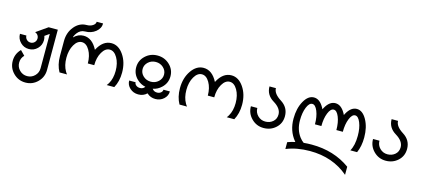

<svg xmlns="http://www.w3.org/2000/svg" viewBox="-66 -1241 4673 2113"><g transform="rotate(15 2270.5 -185.0)"><path d="M244.1 205.1Q163.1 205.1 106 147.9Q48.8 90.8 48.8 9.8Q48.8 -70.8 106 -128.4L157.2 -76.2Q122.1 -41 122.1 9.8Q122.1 60.5 157.7 96.2Q193.4 131.8 244.1 131.8Q294.9 131.8 330.6 96.2Q366.2 60.5 366.2 9.8V-381.8L314 -345.2Q322.3 -323.2 322.3 -297.9Q322.3 -241.2 282.2 -201.2Q242.2 -161.1 185.5 -161.1Q128.9 -161.1 88.9 -201.2Q48.8 -241.2 48.8 -297.9H122.1Q122.1 -271.5 140.6 -252.9Q159.2 -234.4 185.5 -234.4Q211.9 -234.4 230.5 -252.9Q249 -271.5 249 -298.8Q248.5 -324.7 230.5 -342.8Q219.2 -354 205.1 -358.4L335 -449.2H439.5V9.8Q439.5 90.8 382.3 147.9Q325.2 205.1 244.1 205.1Z M1203.1 0H1117.2Q1127.4 -11.7 1136.2 -27.3Q1171.9 -88.4 1171.9 -175.8Q1171.9 -263.2 1136.2 -324.5Q1100.6 -385.7 1049.8 -385.7Q999 -385.7 963.4 -324.5Q927.7 -263.2 927.7 -175.8H854.5Q854.5 -263.2 818.8 -324.5Q783.2 -385.7 732.4 -385.7Q681.6 -385.7 646 -324.5Q610.4 -263.2 610.4 -175.8Q610.4 -88.4 646 -27.3Q654.8 -11.7 665 0H579.1Q537.1 -75.2 537.1 -175.8V-346.7Q537.1 -443.8 594.2 -512.5Q651.4 -581.1 732.4 -581.1Q772.9 -581.1 801.5 -599.6Q830.1 -618.2 830.1 -644.5H903.3Q903.3 -587.9 853.3 -547.9Q803.2 -507.8 732.4 -507.8Q681.6 -507.8 646 -460.9Q631.3 -441.4 623 -419.4L622.1 -410.2Q670.4 -459 732.4 -459Q830.6 -459 891.1 -341.3Q951.7 -459 1049.8 -459Q1130.9 -459 1188 -376Q1245.1 -293 1245.1 -175.8Q1245.1 -75.2 1203.1 0Z M1574.7 -161.1Q1625.5 -161.1 1661.1 -194.1Q1696.8 -227.1 1696.8 -273.4Q1696.8 -319.8 1661.1 -352.8Q1625.5 -385.7 1574.7 -385.7Q1523.9 -385.7 1488.3 -352.8Q1452.6 -319.8 1452.6 -273.4Q1452.6 -227.1 1488.3 -194.1Q1523.9 -161.1 1574.7 -161.1ZM1672.4 9.8Q1616.7 9.8 1577.6 -25.9L1574.7 -28.3Q1536.6 9.8 1477.1 9.8Q1421.4 9.8 1382.1 -25.9Q1342.8 -61.5 1342.8 -112.3H1416Q1416 -92.3 1433.8 -77.9Q1451.7 -63.5 1477.1 -63.5Q1502.4 -63.5 1520.5 -78.1Q1528.3 -84.5 1532.7 -91.8Q1478 -102.5 1436.5 -142.1Q1379.4 -196.3 1379.4 -273.4Q1379.4 -350.6 1436.5 -404.8Q1493.7 -459 1574.7 -459Q1655.8 -459 1712.9 -404.8Q1770 -350.6 1770 -273.4Q1770 -196.3 1712.9 -142.1Q1671.4 -102.5 1616.7 -91.8Q1635.7 -63.5 1672.4 -63.5Q1697.8 -63.5 1715.6 -77.9Q1733.4 -92.3 1733.4 -112.3H1806.6Q1806.6 -61.5 1767.3 -25.9Q1728 9.8 1672.4 9.8Z M2570.3 0H2484.4Q2494.6 -11.7 2503.4 -27.3Q2539.1 -88.4 2539.1 -175.8Q2539.1 -263.2 2503.4 -324.5Q2467.8 -385.7 2417 -385.7Q2366.2 -385.7 2330.6 -324.5Q2294.9 -263.2 2294.9 -175.8H2221.7Q2221.7 -263.2 2186 -324.5Q2150.4 -385.7 2099.6 -385.7Q2048.8 -385.7 2013.2 -324.5Q1977.5 -263.2 1977.5 -175.8Q1977.5 -88.4 2013.2 -27.3Q2022 -11.7 2032.2 0H1946.3Q1904.3 -75.2 1904.3 -175.8Q1904.3 -293 1961.4 -376Q2018.6 -459 2099.6 -459Q2197.8 -459 2258.3 -341.3Q2318.8 -459 2417 -459Q2498 -459 2555.2 -376Q2612.3 -293 2612.3 -175.8Q2612.3 -75.2 2570.3 0Z M2924.3 -449.2Q2924.3 -386.7 3012.5 -331.3Q3100.6 -275.9 3100.6 -175.8Q3100.6 -94.7 3043.5 -42.5Q2986.3 9.8 2905.3 9.8Q2824.2 9.8 2767.1 -47.4Q2710 -104.5 2710 -185.5H2783.2Q2783.2 -134.8 2818.8 -99.1Q2854.5 -63.5 2905.3 -63.5Q2956.1 -63.5 2991.7 -94.2Q3027.3 -125 3027.3 -175.8Q3027.3 -246.1 2939.2 -299.1Q2851.1 -352.1 2851.1 -449.2Z M3906.2 275.4Q3727.5 122.1 3466.8 122.1Q3319.3 122.1 3198.2 170.9V92.8Q3240.2 77.6 3284.2 67.9L3276.9 59.1Q3198.2 -38.1 3198.2 -175.8Q3198.2 -293 3244.6 -376Q3291 -459 3356.9 -459Q3422.9 -459 3469.2 -376Q3474.6 -366.7 3479 -356.9Q3483.4 -366.7 3488.8 -376Q3535.2 -459 3601.1 -459Q3667 -459 3713.4 -376Q3718.8 -366.7 3723.1 -356.9Q3727.5 -366.7 3732.9 -376Q3779.3 -459 3845.2 -459Q3911.1 -459 3957.5 -376Q4003.9 -293 4003.9 -175.8Q4003.9 -75.2 3969.7 0H3892.6Q3930.7 -65.4 3930.7 -175.8Q3930.7 -263.2 3905.8 -324.5Q3880.9 -385.7 3845.2 -385.7Q3809.6 -385.7 3784.7 -324.5Q3759.8 -263.2 3759.8 -175.8H3686.5Q3686.5 -263.2 3661.6 -324.5Q3636.7 -385.7 3601.1 -385.7Q3565.4 -385.7 3540.5 -324.5Q3515.6 -263.2 3515.6 -175.8H3442.4Q3442.4 -263.2 3417.5 -324.5Q3392.6 -385.7 3356.9 -385.7Q3321.3 -385.7 3296.4 -324.5Q3271.5 -263.2 3271.5 -175.8Q3271.5 -68.4 3328.6 7.3Q3350.1 35.6 3375 53.2Q3419.4 48.8 3466.8 48.8Q3720.7 48.8 3906.2 183.1Z M4315.9 -449.2Q4315.9 -386.7 4404.1 -331.3Q4492.2 -275.9 4492.2 -175.8Q4492.2 -94.7 4435.1 -42.5Q4377.9 9.8 4296.9 9.8Q4215.8 9.8 4158.7 -47.4Q4101.6 -104.5 4101.6 -185.5H4174.8Q4174.8 -134.8 4210.4 -99.1Q4246.1 -63.5 4296.9 -63.5Q4347.7 -63.5 4383.3 -94.2Q4418.9 -125 4418.9 -175.8Q4418.9 -246.1 4330.8 -299.1Q4242.7 -352.1 4242.7 -449.2Z"/></g></svg>

Font: Catrinity
Style: Regular
Weight: 400
Designer: Alexander Lange
Foundry: High-Logic / Made with FontCreator
Version: Version 2.090;May 20, 2024;FontCreator 15.0.0.2974 64-bit